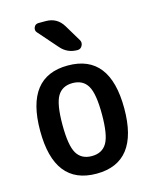

<svg xmlns="http://www.w3.org/2000/svg" viewBox="-116 -841 732 926"><g transform="rotate(-15 250.0 -378.0)"><path d="M325.2 -402.8Q301.8 -442.4 250 -442.4Q198.2 -442.4 174.8 -402.8Q151.4 -363.3 151.4 -260.3Q151.4 -157.2 174.8 -117.7Q198.2 -78.1 250 -78.1Q301.8 -78.1 325.2 -117.7Q348.6 -157.2 348.6 -260.3Q348.6 -363.3 325.2 -402.8ZM460 -260.3Q460 9.8 250 9.8Q40 9.8 40 -260.3Q40 -530.3 250 -530.3Q460 -530.3 460 -260.3ZM203.1 -764.6Q259.8 -764.6 289.1 -715.8L338.9 -632.8Q346.7 -619.1 338.9 -604.5Q331.1 -589.8 315.4 -589.8Q264.6 -589.8 232.4 -627L148.4 -722.7Q137.7 -734.4 144 -749.5Q150.4 -764.6 167 -764.6Z"/></g></svg>

Font: Rounded Mgen+ 2m medium
Style: Regular
Weight: 500
Designer: [Source Han Sans]
Ryoko NISHIZUKA  (kana & ideographs); Paul D. Hunt (Latin, Greek & Cyrillic); Wenlong ZHANG  (bopomofo
Version: Version 1.059.20150602